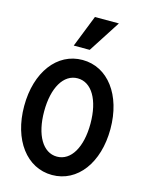

<svg xmlns="http://www.w3.org/2000/svg" viewBox="-142 -1065 885 1161"><g transform="rotate(15 300.0 -485.0)"><path d="M300 10C459 10 570 -138 570 -350C570 -562 459 -710 300 -710C141 -710 30 -562 30 -350C30 -138 141 10 300 10ZM300 -105C212 -105 155 -202 155 -350C155 -498 212 -595 300 -595C388 -595 445 -498 445 -350C445 -202 388 -105 300 -105ZM454 -980H304L225 -780H325Z"/></g></svg>

Font: CommitMono
Style: 700Regular
Weight: 700
Monospace: yes
Designer: Eigil Nikolajsen
Foundry: Eigil Nikolajsen
Version: Version 1.143